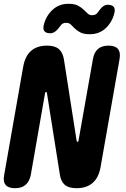

<svg xmlns="http://www.w3.org/2000/svg" viewBox="-41 -980 661 1010"><path d="M81 -629Q91 -685 122.5 -712.5Q154 -740 206 -740Q248 -740 268.5 -722Q289 -704 295 -669L362 -240Q363 -237 364 -235.5Q365 -234 367 -234Q369 -234 370.5 -235.5Q372 -237 372 -240L448 -670Q454 -705 474.5 -722.5Q495 -740 530 -740Q565 -740 579.5 -722.5Q594 -705 588 -670L488 -101Q478 -45 446 -17.5Q414 10 362 10Q320 10 299.5 -8Q279 -26 274 -61L206 -490Q206 -493 204.5 -494.5Q203 -496 201 -496Q199 -496 198 -494.5Q197 -493 196 -490L121 -60Q114 -25 93.5 -7.5Q73 10 38 10Q3 10 -11.5 -7.5Q-26 -25 -19 -60ZM279 -847Q263 -824 250 -814.5Q237 -805 224 -805Q202 -805 193 -815.5Q184 -826 189 -847Q200 -895 234.5 -927.5Q269 -960 319 -960Q351 -960 369 -950.5Q387 -941 398 -930L419 -910Q428 -900 444 -900Q454 -900 461 -903.5Q468 -907 472 -913Q488 -936 500 -945.5Q512 -955 525 -955Q547 -955 556.5 -944.5Q566 -934 561 -913Q550 -865 516 -832.5Q482 -800 431 -800Q399 -800 381.5 -809.5Q364 -819 352.5 -830Q341 -841 332 -850.5Q323 -860 307 -860Q297 -860 290 -856.5Q283 -853 279 -847Z"/></svg>

Font: Maple Mono NL ExtraBold
Style: Italic
Weight: 800
Italic angle: -10°
Monospace: yes
Designer: subframe7536
Version: Version 7.000